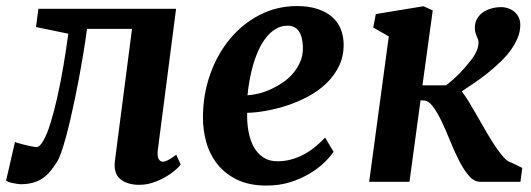

<svg xmlns="http://www.w3.org/2000/svg" viewBox="-50 -588 1718 621"><path d="M16.1 7.8Q11.7 7.8 4.4 6.6Q-2.9 5.4 -10.5 3.7Q-18.1 2 -23.9 -0.2Q-29.8 -2.4 -30.3 -3.9L-1.5 -128.9Q0.5 -127.4 10 -124.8Q19.5 -122.1 31.2 -119.1Q43 -116.2 53.7 -114.3Q64.5 -112.3 68.4 -112.3Q73.7 -112.3 79.3 -117.9Q85 -123.5 90.3 -133.3Q102.1 -153.3 113.5 -190.4Q125 -227.5 135.5 -274.4Q146 -321.3 155 -374.3Q164.1 -427.2 170.9 -479L66.4 -500.5L74.2 -559.6H519.5L460.4 -102.5Q458 -81.1 463.6 -73Q469.2 -64.9 476.1 -64.9Q482.9 -64.9 492.9 -69.8Q502.9 -74.7 520 -87.4L534.2 -56.2Q528.8 -47.9 515.6 -36.6Q502.4 -25.4 484.6 -15.1Q466.8 -4.9 445.1 2.4Q423.3 9.8 400.9 9.8Q360.8 9.8 338.6 -9.3Q316.4 -28.3 321.8 -68.8L377 -494.6H231.4Q229.5 -479 225.8 -454.3Q222.2 -429.7 217 -399.7Q211.9 -369.6 205.6 -335.7Q199.2 -301.8 192.1 -267.8Q185.1 -233.9 177.5 -201.4Q169.9 -168.9 162.4 -141.4Q154.8 -113.8 147.5 -93.3Q140.1 -72.8 133.3 -62.5Q123.5 -47.9 113.3 -34.9Q103 -22 89.6 -12.5Q76.2 -2.9 58.3 2.4Q40.5 7.8 16.1 7.8Z M606.4 -210Q606.9 -284.2 630.4 -349.4Q653.8 -414.6 694.8 -463.4Q735.8 -512.2 791 -540.3Q846.2 -568.4 910.6 -568.4Q949.2 -568.4 977.5 -558.8Q1005.9 -549.3 1024.4 -533Q1043 -516.6 1052 -494.1Q1061 -471.7 1061.5 -445.8Q1062 -406.7 1046.9 -375.2Q1031.7 -343.8 1006.3 -319.1Q981 -294.4 947.8 -276.6Q914.6 -258.8 879.9 -247.3Q845.2 -235.8 811 -229.7Q776.9 -223.6 749.5 -223.1Q748.5 -191.4 753.7 -163.1Q758.8 -134.8 770.5 -113.3Q782.2 -91.8 801.3 -79.1Q820.3 -66.4 846.7 -66.4Q871.1 -66.4 892.8 -72.5Q914.6 -78.6 933.8 -89.1Q953.1 -99.6 970 -113.5Q986.8 -127.4 1001.5 -143.1L1028.8 -97.2Q1018.6 -81.5 999.3 -62.7Q980 -43.9 952.4 -27.1Q924.8 -10.3 889.4 1Q854 12.2 812 12.2Q756.3 12.2 717 -6.8Q677.7 -25.9 653.1 -57.1Q628.4 -88.4 617.2 -128.2Q606 -168 606.4 -210ZM750.5 -279.8Q767.1 -280.8 787.1 -285.6Q807.1 -290.5 827.1 -299.8Q847.2 -309.1 866 -322Q884.8 -335 898.9 -352.1Q913.1 -369.1 921.6 -389.6Q930.2 -410.2 929.7 -434.6Q928.7 -470.7 916 -487.8Q903.3 -504.9 880.4 -504.9Q858.9 -504.9 841.3 -494.1Q823.7 -483.4 810.1 -465.8Q796.4 -448.2 785.9 -425Q775.4 -401.9 768.3 -376.7Q761.2 -351.6 756.8 -326.4Q752.4 -301.3 750.5 -279.8Z M1207.5 -470.2 1157.2 -499 1165.5 -542.5 1319.8 -567.9 1349.6 -554.2 1316.4 -312H1393.1Q1416.5 -330.6 1435.3 -349.6Q1454.1 -368.7 1473.1 -393.1Q1483.4 -405.8 1490.5 -420.9Q1497.6 -436 1497.6 -449.2Q1498 -455.6 1496.1 -460.4Q1494.1 -465.3 1491.9 -470.5Q1489.7 -475.6 1487.8 -481.9Q1485.8 -488.3 1485.8 -498Q1485.8 -514.2 1492.9 -526.9Q1500 -539.6 1511.7 -547.9Q1523.4 -556.2 1538.8 -560.5Q1554.2 -564.9 1570.3 -564.9Q1582.5 -564.9 1594 -561Q1605.5 -557.1 1614 -549.8Q1622.6 -542.5 1627.7 -531.7Q1632.8 -521 1632.8 -507.3Q1632.8 -485.8 1624 -464.8Q1615.2 -443.8 1600.8 -424.3Q1586.4 -404.8 1567.1 -386.5Q1547.9 -368.2 1526.9 -351.3Q1505.9 -334.5 1484.1 -319.8Q1462.4 -305.2 1443.4 -292.5Q1454.6 -278.3 1467.8 -256.6Q1481 -234.9 1495.1 -210Q1509.3 -185.1 1523.9 -159.9Q1538.6 -134.8 1552.5 -114Q1566.4 -93.3 1579.3 -79.1Q1592.3 -64.9 1603 -62.5L1639.2 -44.9L1633.3 0H1503.4Q1483.4 0 1466.6 -19.5Q1449.7 -39.1 1434.8 -68.4Q1419.9 -97.7 1406.2 -131.6Q1392.6 -165.5 1378.7 -194.8Q1364.7 -224.1 1350.1 -243.7Q1335.4 -263.2 1318.4 -263.2H1310.1L1274.4 0H1144Z"/></svg>

Font: Merriweather Bold
Style: Italic
Weight: 700
Italic angle: -7°
Designer: Eben Sorkin ( eben@eyebytes.com )
Foundry: Eben Sorkin ( eben@eyebytes.com )
Version: Version 1.5; ttfautohint (v0.97) -l 13 -r 13 -G 200 -x 24 -f